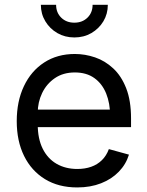

<svg xmlns="http://www.w3.org/2000/svg" viewBox="-20 -781 623 812"><path d="M306.6 11.7Q227.5 11.7 170.2 -23.4Q112.8 -58.6 81.8 -121.6Q50.8 -184.6 50.8 -268.6Q50.8 -352.5 81.1 -416.5Q111.3 -480.5 166.7 -516.6Q222.2 -552.7 296.4 -552.7Q339.8 -552.7 382.1 -538.3Q424.3 -523.9 458.7 -491.9Q493.2 -460 513.7 -407.7Q534.2 -355.5 534.2 -279.8V-243.2H110.4V-317.4H486.8L445.8 -290Q445.8 -343.8 429 -385.5Q412.1 -427.2 378.9 -450.9Q345.7 -474.6 296.4 -474.6Q247.1 -474.6 211.9 -450.4Q176.8 -426.3 158.2 -387.5Q139.6 -348.6 139.6 -304.2V-254.9Q139.6 -194.3 160.6 -152.1Q181.6 -109.9 219.5 -88.1Q257.3 -66.4 307.1 -66.4Q339.4 -66.4 365.7 -75.7Q392.1 -85 411.1 -103.8Q430.2 -122.6 440.4 -150.4L525.4 -127Q512.7 -85.9 482.4 -54.7Q452.1 -23.4 407.5 -5.9Q362.8 11.7 306.6 11.7ZM294.4 -622.6Q254.9 -622.6 222.9 -640.9Q190.9 -659.2 171.9 -690.7Q152.8 -722.2 152.8 -760.7H217.3Q217.3 -727.5 239 -706.3Q260.7 -685.1 294.4 -685.1Q328.1 -685.1 349.9 -706.3Q371.6 -727.5 371.6 -760.7H436Q436 -722.2 417.2 -690.9Q398.4 -659.7 366.5 -641.1Q334.5 -622.6 294.4 -622.6Z"/></svg>

Font: Adwaita Sans
Style: Regular
Weight: 400
Designer: Rasmus Andersson
Foundry: rsms
Version: Version 4.001;git-9221beed3